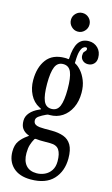

<svg xmlns="http://www.w3.org/2000/svg" viewBox="-159 -886 702 1201"><g transform="rotate(15 192.0 -285.0)"><path d="M27.5 -345Q27.5 -427.5 66 -478.8Q104.5 -530 184 -530Q191 -530 193.8 -529.8Q196.5 -529.5 199 -529Q205 -528.5 207.2 -528.2Q209.5 -528 210 -534Q213 -604 235.2 -637Q257.5 -670 302.5 -670Q337 -670 360.8 -646.5Q384.5 -623 384.5 -584Q384.5 -558.5 369.2 -543.8Q354 -529 331.5 -529Q310.5 -529 297 -541.8Q283.5 -554.5 283.5 -573Q283.5 -589 288.2 -595.5Q293 -602 297.8 -606Q302.5 -610 302.5 -618Q302.5 -628 292 -628Q285.5 -628 276.2 -621Q267 -614 260 -592Q253 -570 252.5 -525.5Q252.5 -520.5 251.8 -517.8Q251 -515 255.5 -512.5Q273 -504 292.8 -481.8Q312.5 -459.5 326.5 -425Q340.5 -390.5 340.5 -345Q340.5 -290 320.2 -248.2Q300 -206.5 264.8 -183.2Q229.5 -160 184 -160H175.5Q172.5 -160 170 -159.2Q167.5 -158.5 160 -155Q137 -144.5 119.8 -132.5Q102.5 -120.5 102.5 -106Q102.5 -87.5 114.2 -79.8Q126 -72 142.8 -70.5Q159.5 -69 174.5 -69H220.5Q265.5 -69 298.5 -57Q331.5 -45 349.5 -14.2Q367.5 16.5 367.5 72Q367.5 155 318.8 207.5Q270 260 172.5 260Q99 260 58.2 221.8Q17.5 183.5 17.5 120Q17.5 77.5 35.8 51.8Q54 26 84.5 5Q94 -2 92.8 -2Q91.5 -2 81.5 -6.5Q60 -16 47.2 -34.2Q34.5 -52.5 34.5 -84Q34.5 -112.5 54.8 -136Q75 -159.5 110 -175Q123.5 -180.5 122 -182.5Q120.5 -184.5 109 -190Q70 -210 48.8 -252Q27.5 -294 27.5 -345ZM117.5 -345Q117.5 -271 132.5 -235.5Q147.5 -200 184 -200Q221 -200 235.8 -235.5Q250.5 -271 250.5 -345Q250.5 -419.5 235.8 -454.8Q221 -490 184 -490Q147.5 -490 132.5 -454.8Q117.5 -419.5 117.5 -345ZM306.5 107Q306.5 59 290.2 34Q274 9 232.5 9H178.5Q171 9 166 8.8Q161 8.5 143.5 7Q133.5 5.5 130 11.5Q119 30.5 112 53Q105 75.5 105 107Q105 158 129 185.5Q153 213 198.5 213Q225.5 213 250.2 201.5Q275 190 290.8 166.5Q306.5 143 306.5 107ZM218 -709.5Q193.5 -709.5 175.8 -727.5Q158 -745.5 158 -770Q158 -795 175.8 -812.5Q193.5 -830 218 -830Q243 -830 260.5 -812.5Q278 -795 278 -770Q278 -745.5 260.5 -727.5Q243 -709.5 218 -709.5Z"/></g></svg>

Font: Besley* Condensed
Style: Regular
Weight: 400
Width: 3
Designer: Owen Earl
Foundry: indestructible type*
Version: Version 3.000; ttfautohint (v1.8.3)